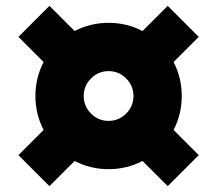

<svg xmlns="http://www.w3.org/2000/svg" viewBox="-20 -693 742 656"><path d="M235 -143 149 -57 43 -163 129 -249Q101 -303 101 -365Q101 -427 129 -481L43 -567L149 -673L235 -587Q289 -615 351 -615Q413 -615 467 -587L553 -673L659 -567L573 -481Q601 -427 601 -365Q601 -303 573 -249L659 -163L553 -57L467 -143Q413 -115 351 -115Q289 -115 235 -143ZM351 -280Q386 -280 411 -305Q436 -330 436 -365Q436 -400 411 -425Q386 -450 351 -450Q316 -450 291 -425Q266 -400 266 -365Q266 -330 291 -305Q316 -280 351 -280Z"/></svg>

Font: Enso Black
Style: Regular
Weight: 900
Designer: Coji Morishita
Foundry: UNDERFOREST DESIGN
Version: Version 1.000